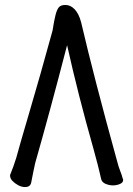

<svg xmlns="http://www.w3.org/2000/svg" viewBox="-20 -737 540 781"><path d="M82 23.9Q67.9 23.9 54 16.4Q40 8.8 30.5 -1.2Q21 -11.2 21 -22.9Q21 -27.8 22.9 -29.8Q35.2 -60.1 45.9 -94.2Q65.9 -167 91.8 -253.9Q145 -434.1 193.8 -612.8Q200.2 -654.8 206.1 -677Q211.9 -699.2 220 -708Q228 -716.8 246.1 -716.8Q267.1 -716.8 283.9 -699Q300.8 -681.2 310.1 -646Q361.8 -423.8 457 -79.1Q461.9 -59.1 469 -41.5Q476.1 -23.9 479 -11.2Q481 -8.8 481 -4.9Q481 5.9 467.5 11.5Q454.1 17.1 439.9 17.1Q424.8 17.1 409.9 11Q395 4.9 391.6 -8.1Q388.2 -21 384.8 -37.1Q382.8 -48.8 359.9 -132.8Q297.9 -351.1 252.9 -553.2Q182.1 -279.8 123 -73.2Q115.2 -38.1 106.9 5.9Q103 23.9 82 23.9Z"/></svg>

Font: LXGW WenKai Mono GB Screen
Style: Regular
Weight: 400
Monospace: yes
Designer: LXGW / Fontworks Inc.
Foundry: LXGW / Fontworks Inc.
Version: Version 1.510;January 18,2025